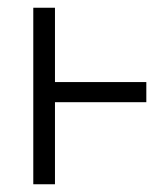

<svg xmlns="http://www.w3.org/2000/svg" viewBox="-20 -476 426 496"><path d="M66 0V-456H122V-264H358V-212H122V0Z"/></svg>

Font: Old Standard TT
Style: Regular
Weight: 400
Designer: Alexey Kryukov <alexios@thessalonica.org.ru>
Version: Version 2.2